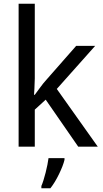

<svg xmlns="http://www.w3.org/2000/svg" viewBox="-20 -780 548 1021"><path d="M165 -363 163 -308Q161 -286 161 -276H165Q169 -281 190 -310Q211 -339 226 -355L385 -536H486L282 -307L500 0H396L223 -250L165 -197V0H79V-760H165ZM323 70Q316 100 294 145.5Q272 191 248 221H200V209Q211 184 222.5 138.5Q234 93 238 61H323Z"/></svg>

Font: Noto Sans Display
Style: Regular
Weight: 400
Designer: Monotype Design team
Foundry: Monotype Imaging Inc.
Version: Version 1.000